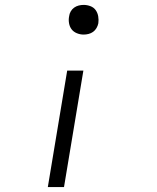

<svg xmlns="http://www.w3.org/2000/svg" viewBox="-20 -548 640 783"><path d="M321 -407Q307 -407 293.5 -412.5Q280 -418 272 -428.5Q264 -439 261.5 -453.5Q259 -468 262 -482Q263 -492 268.5 -501.5Q274 -511 282.5 -517Q291 -523 301 -525.5Q311 -528 321 -528Q335 -528 348.5 -523Q362 -518 370 -507Q378 -496 380.5 -481.5Q383 -467 381 -453Q379 -443 373.5 -433.5Q368 -424 359.5 -418Q351 -412 341 -409.5Q331 -407 321 -407ZM175 215 254 -260H320L241 215Z"/></svg>

Font: Iosevka Light Extended
Style: Italic
Weight: 300
Width: 7
Italic angle: -9°
Monospace: yes
Designer: Belleve Invis
Foundry: Belleve Invis
Version: Version 32.5.0; ttfautohint (v1.8.4)